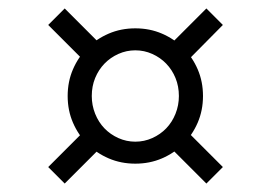

<svg xmlns="http://www.w3.org/2000/svg" viewBox="-20 -577 640 454"><path d="M140 -350Q140 -316 152.5 -287Q165 -258 186.5 -236.5Q208 -215 237 -202.5Q266 -190 300 -190Q334 -190 363 -202.5Q392 -215 413.5 -236.5Q435 -258 447.5 -287Q460 -316 460 -350Q460 -384 447.5 -413Q435 -442 413.5 -463.5Q392 -485 363 -497.5Q334 -510 300 -510Q266 -510 237 -497.5Q208 -485 186.5 -463.5Q165 -442 152.5 -413Q140 -384 140 -350ZM300 -242Q279 -242 260 -250.5Q241 -259 227 -273.5Q213 -288 205 -308Q197 -328 197 -350Q197 -373 205 -392.5Q213 -412 227 -426.5Q241 -441 260 -449.5Q279 -458 300 -458Q321 -458 340 -449.5Q359 -441 373 -426.5Q387 -412 395 -392.5Q403 -373 403 -350Q403 -328 395 -308Q387 -288 373 -273.5Q359 -259 340 -250.5Q321 -242 300 -242ZM377 -439 413 -423 507 -518 468 -557 375 -464ZM389 -264 377 -234 468 -143 507 -182 415 -274ZM216 -261 187 -275 94 -182 133 -143 226 -236ZM211 -437 225 -465 133 -557 94 -518 187 -425Z"/></svg>

Font: CommitMonoV142 ExtLt
Style: Regular
Weight: 200
Monospace: yes
Designer: Eigil Nikolajsen
Foundry: Eigil Nikolajsen
Version: Version 1.142